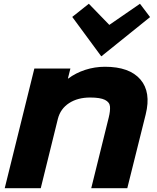

<svg xmlns="http://www.w3.org/2000/svg" viewBox="-20 -992 830 1012"><path d="M748 -389.2 650.9 0H460.9L553.2 -373Q561.5 -406.7 559.8 -429.9Q558.1 -453.1 533.2 -465.6Q508.3 -478 455.1 -478Q389.6 -478 344.2 -448.5Q298.8 -418.9 285.2 -366.2L194.8 0H4.9L161.1 -630.9H351.1L337.9 -578.1H339.8Q378.9 -607.4 429.2 -623.8Q479.5 -640.1 533.2 -640.1Q662.1 -640.1 719.7 -573.5Q777.3 -506.8 748 -389.2ZM717.8 -972.2 771 -901.9 515.1 -695.8H513.2L360.8 -902.8L448.2 -972.2L556.2 -860.8Z"/></svg>

Font: Sinkin Sans 800 Black Italic
Style: Regular
Weight: 900
Italic angle: -112°
Designer: Keith Bates
Foundry: K-Type
Version: Sinkin Sans (version 1.0)  by Keith Bates   •   © 2014   www